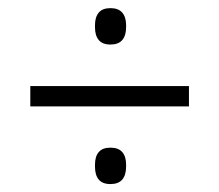

<svg xmlns="http://www.w3.org/2000/svg" viewBox="-20 -548 539 472"><path d="M444.5 -286.5H54.5V-336.5H444.5ZM251.5 -95.5Q232 -95.5 222.8 -106.5Q213.5 -117.5 213.5 -138.5V-143Q213.5 -163.5 222.8 -174.2Q232 -185 251.5 -185Q271 -185 280.5 -174.2Q290 -163.5 290 -143V-138.5Q290 -117.5 280.5 -106.5Q271 -95.5 251.5 -95.5ZM251.5 -438.5Q232 -438.5 222.8 -449.5Q213.5 -460.5 213.5 -481V-486Q213.5 -506 222.8 -517Q232 -528 251.5 -528Q271 -528 280.5 -517Q290 -506 290 -486V-481Q290 -460.5 280.5 -449.5Q271 -438.5 251.5 -438.5Z"/></svg>

Font: Anek Kannada Light
Style: Regular
Weight: 300
Designer: Vaishnavi Murthy, Maithili Shingre (Kannada) & Yesha Goshar (Latin)
Foundry: Ek Type
Version: Version 1.003